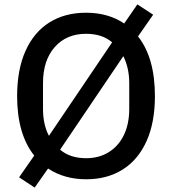

<svg xmlns="http://www.w3.org/2000/svg" viewBox="-20 -804 785 875"><path d="M138 51 67 4 136 -95Q58 -193 58 -366Q58 -487 96.5 -572.5Q135 -658 205.5 -702Q276 -746 372 -746Q473 -746 546 -697L606 -784L678 -737L609 -638Q686 -541 686 -366Q686 -245 647.5 -160Q609 -75 538.5 -31Q468 13 373 13Q273 13 199 -36ZM491 -611Q446 -650 372 -650Q283 -650 229.5 -589.5Q176 -529 176 -425V-308Q176 -236 203 -185ZM569 -308V-425Q569 -494 542 -548L254 -122Q299 -83 373 -83Q431 -83 475.5 -110.5Q520 -138 544.5 -188.5Q569 -239 569 -308Z"/></svg>

Font: IBM Plex Sans JP Medium
Style: Regular
Weight: 500
Designer: Mike Abbink; Paul van der Laan; Pieter van Rosmalen; Wujin Sim; Yejin Wi; Jinhee Kim; Boomi Park; Yona Kim; Kichan Ma
Foundry: Sandoll Inc.
Version: Version 1.001